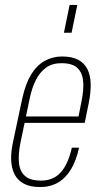

<svg xmlns="http://www.w3.org/2000/svg" viewBox="-20 -749 407 775"><path d="M142 6Q102 6 76.5 -7.5Q51 -21 38.5 -46Q26 -71 25 -104.5Q24 -138 33 -178L70 -352Q83 -411 105.5 -448Q128 -485 160 -503Q192 -521 231 -521Q270 -521 295 -508Q320 -495 332.5 -470.5Q345 -446 346 -412Q347 -378 339 -337L322 -253H73L78 -279H302L296 -274L309 -340Q319 -388 315.5 -422.5Q312 -457 291.5 -475.5Q271 -494 228 -494Q191 -494 166 -476Q141 -458 125 -426.5Q109 -395 100 -352L63 -175Q53 -126 56.5 -91.5Q60 -57 81 -38.5Q102 -20 146 -20Q195 -20 225 -53Q255 -86 270 -153H299Q288 -101 266.5 -65.5Q245 -30 214 -12Q183 6 142 6ZM238 -617 261 -729H292L269 -617Z"/></svg>

Font: Hubot Sans Condensed ExtraLight
Style: Italic
Weight: 200
Width: 3
Italic angle: -12.0243°
Designer: Deni Anggara
Foundry: GitHub, Inc., Subsidiary of Microsoft Corporation
Version: Version 2.000